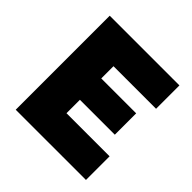

<svg xmlns="http://www.w3.org/2000/svg" viewBox="-181 -856 1011 1011"><g transform="rotate(45 325.0 -350.0)"><path d="M76.5 0V-700H595.5V-526H278.5V-435H538.5V-276H278.5V-176H599.5V0Z"/></g></svg>

Font: Geologica Roman Black
Style: Regular
Weight: 900
Designer: Sindre Bremnes, Frode Helland
Foundry: Monokrom Skriftforlag AS
Version: Version 1.010;gftools[0.9.28]